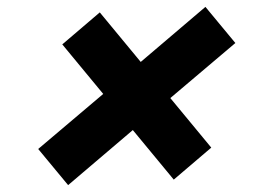

<svg xmlns="http://www.w3.org/2000/svg" viewBox="-20 -557 790 558"><path d="M178 -19 91 -124 280 -284 161 -428 270 -521 389 -377 577 -537 664 -432 475 -272 594 -128 485 -35 366 -179Z"/></svg>

Font: Archivo Expanded Black
Style: Italic
Weight: 900
Width: 7
Italic angle: -10°
Designer: Hector Gatti
Foundry: Omnibus-Type
Version: Version 2.001